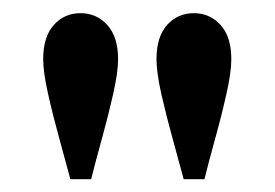

<svg xmlns="http://www.w3.org/2000/svg" viewBox="-20 -567 419 293"><path d="M103 -546.9Q127.4 -546.9 143.8 -528.8Q160.2 -510.7 160.2 -476.6Q160.2 -456.5 152.6 -423.1Q145 -389.6 135.3 -354.5Q125.5 -319.3 119.1 -293.5H87.4Q80.6 -319.3 70.8 -354.5Q61 -389.6 53.5 -423.1Q45.9 -456.5 45.9 -476.6Q45.9 -510.7 62 -528.8Q78.1 -546.9 103 -546.9ZM275.9 -546.9Q300.3 -546.9 316.7 -528.8Q333 -510.7 333 -476.6Q333 -456.5 325.4 -423.1Q317.9 -389.6 308.1 -354.5Q298.3 -319.3 292 -293.5H260.3Q253.4 -319.3 243.7 -354.5Q233.9 -389.6 226.3 -423.1Q218.8 -456.5 218.8 -476.6Q218.8 -510.7 234.9 -528.8Q251 -546.9 275.9 -546.9Z"/></svg>

Font: Lateef Medium
Style: Regular
Weight: 500
Designer: SIL International
Foundry: SIL International
Version: Version 4.200